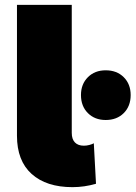

<svg xmlns="http://www.w3.org/2000/svg" viewBox="-20 -762 559 792"><path d="M110.5 -44.5C150.8 -8.2 207 10 279 10C311.7 10 344 5.3 376 -4L367 -171C362.3 -168.3 356.2 -166 348.5 -164C340.8 -162 333.3 -161 326 -161C310 -161 297.7 -165.5 289 -174.5C280.3 -183.5 276 -196.7 276 -214V-742H50V-202C50 -133.3 70.2 -80.8 110.5 -44.5ZM342.5 -295.5C361.5 -276.5 386 -267 416 -267C446.7 -267 471.5 -276.5 490.5 -295.5C509.5 -314.5 519 -339.3 519 -370C519 -400 509.5 -424.5 490.5 -443.5C471.5 -462.5 446.7 -472 416 -472C386 -472 361.5 -462.5 342.5 -443.5C323.5 -424.5 314 -400 314 -370C314 -339.3 323.5 -314.5 342.5 -295.5Z"/></svg>

Font: Montserrat Custom Black
Style: Regular
Weight: 900
Designer: Julieta Ulanovsky
Foundry: Julieta Ulanovsky
Version: Version 7.200